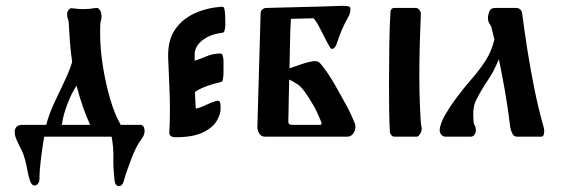

<svg xmlns="http://www.w3.org/2000/svg" viewBox="-20 -464 1905 652"><path d="M320 -352Q320 -298 329.5 -238.5Q339 -179 354.5 -126.5Q370 -74 390 -40H456Q464 -40 467.5 -34Q471 -28 471 -20Q471 -7 464 3Q450 22 441 40.5Q432 59 425 78Q417 100 411 116.5Q405 133 400 152Q395 168 384 168Q371 168 369 148Q364 104 365 71Q366 38 359 0H130Q124 35 119 75Q114 115 114 144Q114 153 109 159.5Q104 166 98 166Q87 166 82 150Q77 136 73.5 116.5Q70 97 65 78Q60 59 52 43.5Q44 28 36 10Q30 -4 30 -15Q30 -40 56 -40H137Q146 -75 163 -112Q180 -149 197.5 -185Q215 -221 225 -253Q220 -289 217.5 -321.5Q215 -354 213 -392Q211 -397 209.5 -402.5Q208 -408 208 -417Q208 -424 213 -430.5Q218 -437 225 -436Q247 -433 263 -433Q273 -433 283.5 -434Q294 -435 307 -437Q313 -438 318 -431.5Q323 -425 324 -417Q325 -409 324.5 -402.5Q324 -396 321 -388Q320 -371 320 -352ZM286 -40Q274 -66 262 -100Q250 -134 240 -173Q224 -150 209 -111Q194 -72 190 -40Z M730 -441Q738 -442 740 -438.5Q742 -435 743 -429Q744 -422 744.5 -412.5Q745 -403 745 -392Q745 -385 745 -377.5Q745 -370 743 -363Q742 -357 740.5 -355Q739 -353 731 -352Q692 -347 666.5 -326.5Q641 -306 641 -278Q641 -278 641 -277V-258Q661 -264 680.5 -272.5Q700 -281 721 -282Q734 -283 735.5 -278Q737 -273 738 -267Q739 -263 739 -256Q739 -249 739 -241Q739 -230 739 -219.5Q739 -209 738 -202Q737 -193 735.5 -189.5Q734 -186 725 -184Q705 -180 682 -171.5Q659 -163 642 -152Q643 -133 643.5 -117.5Q644 -102 645 -95Q662 -99 679.5 -107.5Q697 -116 713 -121Q716 -122 720 -122Q729 -122 729 -104V-94Q729 -76 716 -53.5Q703 -31 669.5 -14.5Q636 2 576 2Q555 2 555 -13Q556 -35 556.5 -54Q557 -73 557 -91Q557 -134 555 -174Q553 -214 551 -269V-277Q551 -330 575 -364.5Q599 -399 639.5 -418Q680 -437 730 -441Z M1135 -444Q1138 -444 1141 -444Q1144 -444 1147 -444Q1156 -444 1163 -442.5Q1170 -441 1170 -434Q1170 -419 1163 -407Q1149 -382 1140.5 -362Q1132 -342 1124 -317Q1122 -310 1117.5 -304Q1113 -298 1108 -298Q1103 -298 1099.5 -305Q1096 -312 1091 -320Q1079 -343 1067.5 -366Q1056 -389 1045 -402L968 -400Q967 -390 966 -364.5Q965 -339 964.5 -304Q964 -269 963 -232Q979 -237 1001 -245Q1023 -253 1044 -256Q1060 -259 1070 -246Q1088 -224 1102 -201.5Q1116 -179 1132 -150Q1149 -120 1160.5 -98.5Q1172 -77 1185 -45Q1186 -42 1186.5 -39Q1187 -36 1187 -33Q1187 -21 1179.5 -10.5Q1172 0 1160 0H879Q867 0 860.5 -10.5Q854 -21 854 -33L865 -419Q865 -427 871 -432Q877 -437 884 -437L1078 -442Q1088 -442 1105 -443Q1122 -444 1135 -444ZM962 -194Q961 -156 960.5 -123.5Q960 -91 959.5 -71Q959 -51 959 -51Q959 -40 972 -40H1067Q1070 -40 1071.5 -43Q1073 -46 1072 -47Q1072 -47 1067.5 -58Q1063 -69 1056 -84Q1049 -99 1042 -110Q1029 -133 1014 -153.5Q999 -174 985 -181Q973 -189 962 -194Z M1409 -414Q1407 -371 1405.5 -315.5Q1404 -260 1404 -206Q1404 -160 1405.5 -119Q1407 -78 1409 -50Q1409 -44 1410.5 -38Q1412 -32 1412 -26Q1412 -19 1409 -13Q1406 -9 1403 -4.5Q1400 0 1395 0H1319Q1313 0 1308.5 -5.5Q1304 -11 1304 -16Q1302 -48 1301.5 -92Q1301 -136 1301 -184Q1301 -248 1302 -311.5Q1303 -375 1306 -424Q1306 -429 1309.5 -433Q1313 -437 1318 -437H1392Q1399 -437 1404.5 -430Q1410 -423 1409 -414Z M1733 -437Q1741 -437 1746.5 -432Q1752 -427 1753 -420Q1760 -364 1770.5 -297Q1781 -230 1795 -161Q1809 -92 1827 -29Q1828 -24 1828 -18Q1828 -11 1826 -5.5Q1824 0 1818 0H1735Q1725 0 1720 -10Q1715 -20 1713 -30Q1705 -96 1695 -153.5Q1685 -211 1674 -263Q1657 -221 1635 -189Q1613 -157 1595 -120Q1590 -109 1588.5 -97Q1587 -85 1587 -75Q1587 -68 1587.5 -61.5Q1588 -55 1588 -51Q1589 -43 1592.5 -37Q1596 -31 1596 -22Q1596 -14 1591.5 -7Q1587 0 1579 0H1492Q1484 0 1478.5 -7Q1473 -14 1473 -21Q1474 -44 1493.5 -77Q1513 -110 1537 -141Q1559 -170 1583.5 -198Q1608 -226 1628.5 -257.5Q1649 -289 1659 -330L1650 -366Q1649 -374 1643 -382.5Q1637 -391 1637 -402Q1637 -413 1641.5 -425Q1646 -437 1661 -437Z"/></svg>

Font: Triodion
Style: Regular
Weight: 400
Version: Version 1.201; ttfautohint (v1.8.4.7-5d5b)